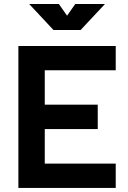

<svg xmlns="http://www.w3.org/2000/svg" viewBox="-20 -918 626 938"><path d="M69.8 0H545.4V-118.7H198.7V-287.6H457.5V-406.7H198.7V-574.7H545.4V-693.4H69.8ZM241.2 -771.5H374L492.7 -898.4H347.7L307.6 -841.3L267.6 -898.4H122.6Z"/></svg>

Font: CaskaydiaCove Nerd Font
Style: Bold
Weight: 700
Designer: Aaron Bell
Foundry: Saja Typeworks
Version: Version 2111.1;Nerd Fonts 2.3.0